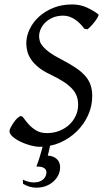

<svg xmlns="http://www.w3.org/2000/svg" viewBox="-20 -650 479 870"><path d="M252.4 107.9Q252.4 133.8 237.3 155.3Q222.2 176.8 198 188.7Q173.8 200.7 143.8 200.4Q113.8 200.2 84.5 183.1L83.5 164.1Q108.9 175.8 128.9 176.5Q148.9 177.2 162.6 171.1Q176.3 165 183.3 153.8Q190.4 142.6 190.4 130.9Q190.4 118.2 179.2 111.1Q168 104 145 105Q158.7 68.4 167.5 35.2Q169.9 24.9 172.9 14.6Q166.5 15.1 160.2 15.1Q141.6 15.1 117.9 8.8Q94.2 2.4 73 -7.8Q51.8 -18.1 37.4 -30.8Q22.9 -43.5 22.9 -56.2Q22.9 -62 28.8 -73.2Q34.7 -84.5 42.7 -95.9Q50.8 -107.4 59.8 -115.7Q68.8 -124 75.2 -124Q81.1 -124 89.4 -112.1Q97.7 -100.1 111.1 -85.4Q124.5 -70.8 144.3 -58.8Q164.1 -46.9 192.9 -46.9Q222.7 -46.9 248.3 -56.9Q273.9 -66.9 293 -84.2Q312 -101.6 323 -125Q334 -148.4 334 -175.8Q334 -195.8 328.1 -213.1Q322.3 -230.5 307.6 -246.8Q293 -263.2 268.6 -279.3Q244.1 -295.4 207 -313Q174.8 -328.1 153.8 -345.5Q132.8 -362.8 120.8 -380.6Q108.9 -398.4 104 -417Q99.1 -435.5 99.1 -453.1Q99.1 -485.4 114 -517.1Q128.9 -548.8 156 -573.7Q183.1 -598.6 221.4 -614.3Q259.8 -629.9 307.1 -629.9Q342.3 -629.9 372.3 -616.5Q402.3 -603 425.8 -585Q427.7 -583.5 425.8 -578.4Q423.8 -573.2 419.7 -566.4Q415.5 -559.6 409.4 -551.8Q403.3 -543.9 397 -536.9Q390.6 -529.8 385 -524.4Q379.4 -519 376 -517.1L361.8 -520Q353.5 -531.7 343.3 -542.2Q333 -552.7 320.8 -561Q308.6 -569.3 295.2 -574.2Q281.7 -579.1 267.1 -579.1Q240.7 -579.1 220.2 -570.6Q199.7 -562 185.8 -548.6Q171.9 -535.2 164.6 -518.6Q157.2 -502 157.2 -485.8Q157.2 -475.1 160.6 -463.4Q164.1 -451.7 174.8 -439Q185.5 -426.3 205.3 -411.9Q225.1 -397.5 257.8 -380.9Q296.4 -360.8 323.2 -342.8Q350.1 -324.7 366.7 -305.4Q383.3 -286.1 390.6 -264.2Q397.9 -242.2 397.9 -214.8Q397.9 -168.9 378.9 -127.4Q359.9 -85.9 327.4 -54.2Q294.9 -22.5 251.5 -3.4Q230 5.9 206.5 10.3Q206.1 14.6 205.1 19Q202.6 30.3 200.4 39.8Q198.2 49.3 196.3 55.2Q221.2 56.2 236.8 70.1Q252.4 84 252.4 107.9Z"/></svg>

Font: Gentium Plus Phon
Style: Italic
Weight: 400
Italic angle: -8°
Designer: J. Victor Gaultney, Annie Olsen, Iska Routamaa, Becca Hirsbrunner
Foundry: SIL International
Version: Version 5.000